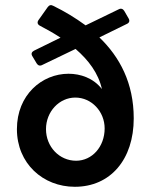

<svg xmlns="http://www.w3.org/2000/svg" viewBox="-20 -717 596 748"><path d="M367.2 -571.3 474.6 -624C483.4 -627.9 486.3 -635.7 481.4 -644.5L463.9 -674.8C459 -682.6 451.2 -685.5 442.4 -680.7L313.5 -618.2C273.4 -647.5 231.4 -672.9 187.5 -694.3C178.7 -699.2 171.9 -697.3 166 -689.5L129.9 -638.7C124 -629.9 126 -622.1 134.8 -617.2C163.1 -602.5 190.4 -586.9 215.8 -570.3L112.3 -519.5C103.5 -514.6 100.6 -507.8 105.5 -499L123 -469.7C127.9 -461.9 135.7 -459 144.5 -463.9L274.4 -526.4C325.2 -482.4 363.3 -431.6 377 -370.1C343.8 -413.1 293 -429.7 247.1 -429.7C143.6 -429.7 45.9 -347.7 45.9 -213.9C45.9 -80.1 147.5 10.7 271.5 10.7C410.2 10.7 501 -95.7 501 -255.9C501 -393.6 446.3 -495.1 367.2 -571.3ZM276.4 -90.8C210.9 -90.8 159.2 -145.5 159.2 -213.9C159.2 -282.2 210.9 -336.9 273.4 -336.9C336.9 -336.9 387.7 -282.2 387.7 -216.8C387.7 -145.5 338.9 -90.8 276.4 -90.8Z"/></svg>

Font: Ed Sans Neue SemiBold
Style: Regular
Weight: 600
Designer: Stephen Hutchings
Version: Version 1.004;PS 001.004;hotconv 1.0.88;makeotf.lib2.5.64775